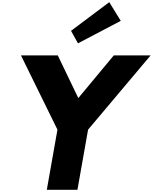

<svg xmlns="http://www.w3.org/2000/svg" viewBox="-20 -1748 1407 1768"><path d="M634 -1464 698 -1349 1092 -1556 986 -1728ZM173 -1238 509 -554 411 0H693L791 -554L1367 -1238H1028L701 -845L512 -1238Z"/></svg>

Font: Hussar Dziwak
Style: Kur
Weight: 400
Version: Version 1.022